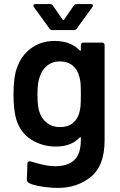

<svg xmlns="http://www.w3.org/2000/svg" viewBox="-20 -719 588 938"><path d="M375 -499Q375 -504 378.5 -507.5Q382 -511 387 -511H479Q484 -511 487.5 -507.5Q491 -504 491 -499V-34Q491 91 424 145Q357 199 264 199Q249 199 232 198Q150 191 122 175Q113 170 111 162L114 80Q114 69 128 69Q192 89 229 92Q239 93 249 93Q311 93 343 63Q375 33 375 -37V-45Q375 -48 374 -48.5Q373 -49 372 -49Q371 -49 369 -47Q328 -3 253 -3Q188 -3 134 -36Q80 -69 59 -137Q46 -184 46 -258Q46 -341 62 -385Q82 -446 131 -482.5Q180 -519 246 -519Q325 -519 369 -473Q371 -471 372 -471Q373 -471 374 -471.5Q375 -472 375 -475ZM368 -170Q372 -185 373.5 -202.5Q375 -220 375 -259Q375 -297 373.5 -313.5Q372 -330 367 -346Q359 -379 334.5 -399Q310 -419 272 -419Q236 -419 211 -399Q186 -379 175 -346Q163 -318 163 -258Q163 -196 173 -171Q183 -139 209.5 -118.5Q236 -98 273 -98Q312 -98 336 -118Q360 -138 368 -170ZM146 -684Q143 -689 143 -691Q143 -699 154 -699H225Q234 -699 239 -691L286 -623Q288 -621 290 -621Q292 -621 293 -623L340 -691Q345 -699 354 -699H424Q434 -699 434 -692Q434 -689 431 -684L355 -579Q350 -572 341 -572H236Q227 -572 222 -579Z"/></svg>

Font: LinhAnh SemBd
Style: Regular
Weight: 600
Monospace: yes
Designer: Jeremy Tribby
Foundry: Tribby Type
Version: Version 1.408